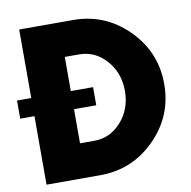

<svg xmlns="http://www.w3.org/2000/svg" viewBox="-83 -832 911 914"><g transform="rotate(-10 373.0 -375.0)"><path d="M328.8 -750Q483.8 -750 593.8 -640Q703.8 -530 703.8 -375Q703.8 -220 593.8 -110Q483.8 0 328.8 0H68.8V-331.2H0V-418.8H68.8V-750ZM328.8 -166.2Q406.2 -166.2 460 -226.9Q513.8 -287.5 513.8 -375Q513.8 -462.5 460 -523.1Q406.2 -583.8 328.8 -583.8H260V-418.8H367.5V-331.2H260V-166.2Z"/></g></svg>

Font: Now Black
Style: Regular
Weight: 900
Designer: Alfredo Marco Pradil
Foundry: Alfredo Marco Pradil
Version: Version 1.002;PS 001.002;hotconv 1.0.88;makeotf.lib2.5.64775